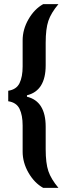

<svg xmlns="http://www.w3.org/2000/svg" viewBox="-20 -763 326 933"><path d="M90 -26V-153Q90 -203 75 -234Q60 -265 20 -271V-322Q60 -328 75 -359Q90 -390 90 -440V-567Q90 -620 118.5 -669.5Q147 -719 190 -743H264Q228 -700 215 -661.5Q202 -623 202 -555V-446Q202 -322 111 -300V-293Q202 -271 202 -147V-38Q202 30 215 68.5Q228 107 264 150H190Q147 126 118.5 76.5Q90 27 90 -26Z"/></svg>

Font: Saira ExtraCondensed
Style: Bold
Weight: 700
Width: 2
Designer: Hector Gatti with collaboration of the Omnibus-Type team
Foundry: Omnibus-Type
Version: Version 0.072; ttfautohint (v1.8)